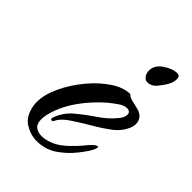

<svg xmlns="http://www.w3.org/2000/svg" viewBox="-137 -472 548 548"><g transform="rotate(45 137.0 -197.5)"><path d="M107 13Q83 13 59.5 -1.5Q36 -16 30 -53Q29 -57 29 -66Q29 -96 45.5 -131.5Q62 -167 88.5 -199Q115 -231 145 -251Q175 -271 202 -271Q208 -264 221.5 -261Q235 -258 247 -255Q261 -251 267.5 -242Q274 -233 274 -222Q274 -209 265 -193.5Q256 -178 242 -166Q219 -148 189 -130.5Q159 -113 134.5 -96.5Q110 -80 103 -64Q101 -59 97 -59Q90 -59 93 -67Q103 -97 128 -118Q153 -139 180.5 -157.5Q208 -176 225 -197Q238 -211 238 -223Q238 -236 224 -236Q212 -236 198 -226Q158 -199 123 -154.5Q88 -110 76 -63Q73 -51 73 -41Q73 -22 83 -14.5Q93 -7 107 -7Q119 -7 132 -11Q145 -15 155 -21Q170 -30 185 -44.5Q200 -59 210 -71Q233 -100 242 -100Q247 -100 240.5 -86Q234 -72 214 -47Q195 -23 168.5 -5Q142 13 107 13ZM212 -329Q204 -329 198 -337Q192 -345 192 -356Q192 -378 214 -393Q236 -408 255 -408Q266 -408 266 -395Q266 -382 258 -368Q253 -359 241 -344Q229 -329 212 -329Z"/></g></svg>

Font: The Nautigal
Style: Bold
Weight: 700
Designer: Robert E. Leuschke
Foundry: Robert E. Leuschke
Version: Version 1.100; ttfautohint (v1.8.3)